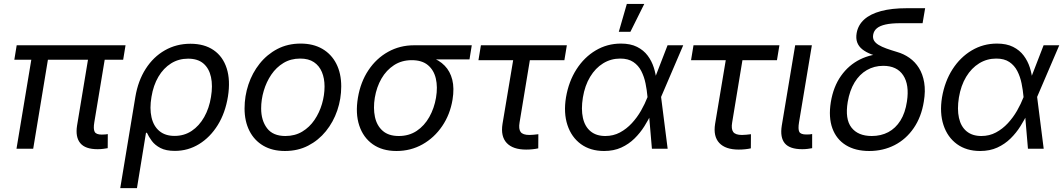

<svg xmlns="http://www.w3.org/2000/svg" viewBox="-20 -770 5504 994"><path d="M484.9 2.4Q421.4 2.4 395.5 -29.1Q369.6 -60.5 378.9 -119.6L443.8 -510.7H530.3L468.3 -137.2Q462.4 -102.5 470 -87.9Q477.5 -73.2 506.8 -73.2Q518.6 -73.2 525.1 -74Q531.7 -74.7 538.1 -75.7L537.6 -2.9Q527.8 -1 513.9 0.7Q500 2.4 484.9 2.4ZM65.4 0 150.4 -510.7H236.3L151.9 0ZM54.2 -460.9 66.4 -535.6H629.9L617.7 -460.9Z M602.5 204.1 680.7 -268.1Q694.8 -352.1 734.4 -413.8Q773.9 -475.6 833.5 -509.5Q893.1 -543.5 965.8 -543.5Q1038.1 -543.5 1086.2 -510.3Q1134.3 -477.1 1153.8 -415.8Q1173.3 -354.5 1160.2 -271Q1146.5 -185.5 1107.2 -122.3Q1067.9 -59.1 1010.5 -23.9Q953.1 11.2 885.3 11.2Q839.4 11.2 810.8 -3.7Q782.2 -18.6 766.1 -40.3Q750 -62 740.7 -82.5H735.8L689 204.1ZM883.8 -66.4Q933.6 -66.4 972.4 -92.3Q1011.2 -118.2 1037.1 -163.8Q1063 -209.5 1072.3 -268.1Q1082 -326.2 1072.3 -371.1Q1062.5 -416 1033.2 -441.2Q1003.9 -466.3 953.6 -466.3Q904.8 -466.3 865.5 -441.7Q826.2 -417 800 -372.6Q773.9 -328.1 764.2 -268.6Q753.9 -208.5 764.4 -162.6Q774.9 -116.7 805.2 -91.6Q835.4 -66.4 883.8 -66.4Z M1455.1 11.7Q1390.1 11.7 1343.3 -15.6Q1296.4 -43 1271.2 -92.8Q1246.1 -142.6 1246.1 -208.5Q1246.1 -272.5 1266.1 -332.5Q1286.1 -392.6 1324.2 -440.4Q1362.3 -488.3 1416 -516.4Q1469.7 -544.4 1536.6 -544.4Q1601.6 -544.4 1648.7 -517.1Q1695.8 -489.7 1721.2 -439.9Q1746.6 -390.1 1746.6 -322.8Q1746.6 -258.3 1726.1 -198.2Q1705.6 -138.2 1667.2 -90.8Q1628.9 -43.5 1575.4 -15.9Q1522 11.7 1455.1 11.7ZM1457.5 -65.9Q1506.8 -65.9 1544.7 -88.6Q1582.5 -111.3 1608.2 -149.2Q1633.8 -187 1647 -232.2Q1660.2 -277.3 1660.2 -322.3Q1660.2 -364.3 1646.5 -397Q1632.8 -429.7 1605.2 -448.2Q1577.6 -466.8 1534.2 -466.8Q1485.4 -466.8 1447.8 -444.1Q1410.2 -421.4 1384.5 -383.5Q1358.9 -345.7 1345.5 -300Q1332 -254.4 1332 -208.5Q1332 -146.5 1362.5 -106.2Q1393.1 -65.9 1457.5 -65.9Z M2032.7 11.7Q1959 11.7 1909.7 -23.2Q1860.4 -58.1 1839.8 -120.4Q1819.3 -182.6 1833 -264.2Q1846.7 -345.7 1887.5 -406.7Q1928.2 -467.8 1989.3 -501.7Q2050.3 -535.6 2123.5 -535.6H2422.4L2410.6 -462.4H2189L2111.8 -458.5Q2059.6 -458.5 2019.8 -432.6Q1980 -406.7 1954.8 -363Q1929.7 -319.3 1920.4 -264.2Q1911.6 -210 1921.1 -164.8Q1930.7 -119.6 1961.2 -92.8Q1991.7 -65.9 2044.4 -65.9Q2097.7 -65.9 2137.5 -92.5Q2177.2 -119.1 2202.6 -164.3Q2228 -209.5 2237.3 -264.2Q2246.6 -319.8 2236.3 -363.5Q2226.1 -407.2 2195.3 -432.9Q2164.6 -458.5 2111.8 -458.5L2115.7 -487.8Q2168.9 -487.8 2211.4 -473.4Q2253.9 -459 2282.2 -429.9Q2310.5 -400.9 2321.5 -357.2Q2332.5 -313.5 2322.8 -253.9Q2310.1 -177.2 2269.3 -117.2Q2228.5 -57.1 2167.5 -22.7Q2106.4 11.7 2032.7 11.7Z M2704.1 4.4Q2635.3 4.4 2603.3 -29.8Q2571.3 -64 2581.5 -128.4L2636.7 -458.5H2457L2469.7 -535.6H2914.6L2901.9 -458.5H2723.1L2669.9 -136.2Q2664.1 -102.5 2675.3 -86.9Q2686.5 -71.3 2720.7 -71.3Q2730 -71.3 2742.9 -72.5Q2755.9 -73.7 2767.1 -75.2L2766.6 -2Q2753.4 1 2737.1 2.7Q2720.7 4.4 2704.1 4.4Z M3107.4 11.7Q3036.6 11.7 2987.5 -23.9Q2938.5 -59.6 2917.7 -122.6Q2897 -185.5 2910.2 -266.1Q2924.3 -348.6 2964.4 -411.1Q3004.4 -473.6 3064 -509Q3123.5 -544.4 3194.8 -544.4Q3244.1 -544.4 3278.1 -527.3Q3312 -510.3 3333 -482.2Q3354 -454.1 3364.7 -420.4Q3375.5 -386.7 3378.4 -352.5H3409.7L3402.3 -269.5L3436.5 0H3355L3332 -269.5Q3329.1 -303.2 3322 -338.1Q3314.9 -373 3300 -402.1Q3285.2 -431.2 3258.8 -449Q3232.4 -466.8 3190.9 -466.8Q3142.6 -466.8 3102.5 -442.1Q3062.5 -417.5 3035.2 -372.3Q3007.8 -327.1 2997.6 -265.1Q2987.8 -204.6 2997.8 -159.7Q3007.8 -114.7 3037.4 -90.3Q3066.9 -65.9 3113.8 -65.9Q3155.3 -65.9 3189.5 -84.2Q3223.6 -102.5 3251 -132.1Q3278.3 -161.6 3298.6 -197Q3318.8 -232.4 3332 -266.6L3436 -535.6H3517.1L3401.9 -266.6L3381.8 -185.1H3354Q3337.9 -151.4 3316.2 -116.7Q3294.4 -82 3264.9 -53Q3235.4 -23.9 3196.5 -6.1Q3157.7 11.7 3107.4 11.7ZM3183.6 -605.5 3225.1 -749.5H3315.4L3243.7 -605.5Z M3804.7 4.4Q3735.8 4.4 3703.9 -29.8Q3671.9 -64 3682.1 -128.4L3737.3 -458.5H3557.6L3570.3 -535.6H4015.1L4002.4 -458.5H3823.7L3770.5 -136.2Q3764.6 -102.5 3775.9 -86.9Q3787.1 -71.3 3821.3 -71.3Q3830.6 -71.3 3843.5 -72.5Q3856.4 -73.7 3867.7 -75.2L3867.2 -2Q3854 1 3837.6 2.7Q3821.3 4.4 3804.7 4.4Z M4133.3 2.4Q4068.4 2.4 4043 -28.1Q4017.6 -58.6 4027.3 -119.6L4096.7 -535.6H4183.1L4116.7 -137.2Q4110.8 -101.6 4117.9 -87.6Q4125 -73.7 4154.3 -73.7Q4165 -73.7 4172.1 -74.2Q4179.2 -74.7 4184.6 -76.2V-2.9Q4175.3 -1 4161.6 0.7Q4147.9 2.4 4133.3 2.4Z M4480 11.7Q4408.2 11.7 4359.1 -18.6Q4310.1 -48.8 4289.3 -105.7Q4268.6 -162.6 4281.2 -241.2Q4294.4 -321.3 4334 -377.2Q4373.5 -433.1 4432.6 -462.4Q4491.7 -491.7 4563 -491.7L4559.1 -469.2Q4521 -477.5 4492.2 -488.5Q4463.4 -499.5 4444.3 -514.6Q4425.3 -529.8 4417.7 -550.8Q4410.2 -571.8 4415 -599.1Q4422.4 -640.6 4454.1 -669.2Q4485.8 -697.8 4541 -712.6Q4596.2 -727.5 4674.3 -727.5H4769.5L4756.3 -649.9H4641.6Q4595.2 -649.9 4565.2 -643.3Q4535.2 -636.7 4519.5 -623.5Q4503.9 -610.4 4500.5 -590.3Q4497.6 -573.2 4504.6 -560.5Q4511.7 -547.9 4528.1 -537.8Q4544.4 -527.8 4568.6 -519Q4592.8 -510.3 4624 -501Q4658.7 -491.2 4688.2 -470.5Q4717.8 -449.7 4737.5 -418Q4757.3 -386.2 4764.6 -342.8Q4772 -299.3 4762.7 -244.1Q4750 -164.6 4710.4 -106.9Q4670.9 -49.3 4611.6 -18.8Q4552.2 11.7 4480 11.7ZM4493.2 -65.9Q4541 -65.9 4578.9 -85.9Q4616.7 -106 4641.6 -145.8Q4666.5 -185.5 4675.3 -244.6Q4688.5 -331.1 4656 -380.1Q4623.5 -429.2 4552.7 -429.2Q4505.9 -429.2 4467.8 -407.2Q4429.7 -385.3 4404.3 -343.5Q4378.9 -301.8 4368.7 -242.2Q4354 -153.8 4387.9 -109.9Q4421.9 -65.9 4493.2 -65.9Z M5054.2 11.7Q4983.4 11.7 4934.3 -23.9Q4885.3 -59.6 4864.5 -122.6Q4843.8 -185.5 4856.9 -266.1Q4871.1 -348.6 4911.1 -411.1Q4951.2 -473.6 5010.7 -509Q5070.3 -544.4 5141.6 -544.4Q5190.9 -544.4 5224.9 -527.3Q5258.8 -510.3 5279.8 -482.2Q5300.8 -454.1 5311.5 -420.4Q5322.3 -386.7 5325.2 -352.5H5356.4L5349.1 -269.5L5383.3 0H5301.8L5278.8 -269.5Q5275.9 -303.2 5268.8 -338.1Q5261.7 -373 5246.8 -402.1Q5231.9 -431.2 5205.6 -449Q5179.2 -466.8 5137.7 -466.8Q5089.4 -466.8 5049.3 -442.1Q5009.3 -417.5 4981.9 -372.3Q4954.6 -327.1 4944.3 -265.1Q4934.6 -204.6 4944.6 -159.7Q4954.6 -114.7 4984.1 -90.3Q5013.7 -65.9 5060.5 -65.9Q5102.1 -65.9 5136.2 -84.2Q5170.4 -102.5 5197.8 -132.1Q5225.1 -161.6 5245.4 -197Q5265.6 -232.4 5278.8 -266.6L5382.8 -535.6H5463.9L5348.6 -266.6L5328.6 -185.1H5300.8Q5284.7 -151.4 5262.9 -116.7Q5241.2 -82 5211.7 -53Q5182.1 -23.9 5143.3 -6.1Q5104.5 11.7 5054.2 11.7Z"/></svg>

Font: Inter 20pt
Style: Italic
Weight: 400
Italic angle: -9.3988°
Version: Version 4.001;git-66647c0bb